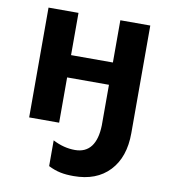

<svg xmlns="http://www.w3.org/2000/svg" viewBox="-87 -621 836 940"><g transform="rotate(10 331.0 -150.5)"><path d="M435.1 -225.1V-22.9C432.6 68.8 396.5 118.2 326.2 118.2C289.1 118.2 252.4 108.9 215.8 89.8V217.8C257.3 238.8 292.5 245.1 341.8 245.1C417.5 245.1 476.6 222.7 519.5 177.2C562.5 131.8 584 69.3 584 -11.2V-545.9H435.1V-335.9H227.1V-545.9H78.1V0H227.1V-225.1Z"/></g></svg>

Font: Noto Reveo Sans
Style: Bold
Weight: 700
Designer: Monotype Design team
Foundry: Monotype Imaging Inc.
Version: Version 1.04